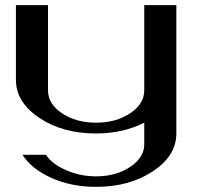

<svg xmlns="http://www.w3.org/2000/svg" viewBox="-20 -520 790 748"><path d="M667 -500V0Q667 86.9 575.2 147.5Q483.4 208 354.5 208Q257.8 208 180.7 173.3Q103.5 138.7 67.4 83H159.2Q182.6 119.1 237.8 143.1Q293 167 354.5 167Q431.6 167 486.8 130.4Q542 93.8 542 42V-42Q458 0 354.5 0Q223.6 0 132.8 -61Q42 -122.1 42 -209V-500H167V-168Q167 -115.2 221.7 -78.6Q276.4 -42 354.5 -42Q431.6 -42 486.8 -78.6Q542 -115.2 542 -168V-500Z"/></svg>

Font: okolaks
Style: Bold
Weight: 600
Width: 8
Version: Version 000.6.0